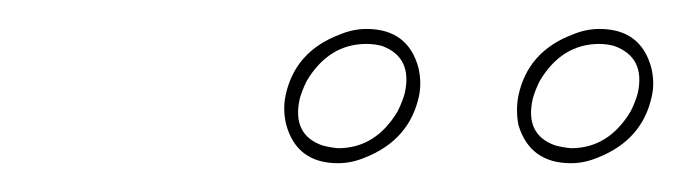

<svg xmlns="http://www.w3.org/2000/svg" viewBox="-20 -641 469 132"><path d="M336.4 -575.2Q342.8 -605.5 373.5 -617.2Q382.8 -621.1 392.1 -621.1Q420.4 -621.1 427.7 -594.7Q430.2 -584.5 428.2 -575.2Q421.9 -544.9 391.1 -532.7Q381.8 -528.8 372.6 -528.8Q344.2 -528.8 336.4 -555.2Q334.5 -565.4 336.4 -575.2ZM176.3 -575.2Q182.6 -605.5 213.4 -617.2Q222.7 -621.1 231.9 -621.1Q260.3 -621.1 267.6 -594.7Q270 -584.5 268.1 -575.2Q261.7 -544.9 231 -532.7Q221.7 -528.8 212.4 -528.8Q184.1 -528.8 176.8 -555.2Q174.3 -565.4 176.3 -575.2ZM346.2 -572.8Q340.8 -548.3 361.8 -541Q367.2 -539.6 372.6 -539.1Q398.4 -539.1 413.6 -564.5Q417 -571.3 418.5 -577.1Q423.8 -601.6 402.3 -609.4Q397 -610.8 392.1 -610.8Q366.2 -610.8 351.1 -585.4Q347.7 -578.6 346.2 -572.8ZM186 -572.8Q180.7 -548.3 201.7 -541Q207 -539.6 212.4 -539.1Q238.3 -539.1 253.4 -564.5Q256.8 -571.3 258.3 -577.1Q263.7 -601.6 242.7 -609.4Q237.3 -610.8 231.9 -610.8Q206.1 -610.8 190.9 -585.4Q187.5 -578.6 186 -572.8Z"/></svg>

Font: Linux Biolinum Outline O
Style: Italic
Weight: 400
Italic angle: -12°
Designer: Philipp H. Poll
Foundry: Philipp H. Poll
Version: Version 0.6.2